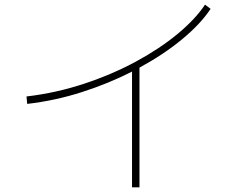

<svg xmlns="http://www.w3.org/2000/svg" viewBox="-20 -765 1040 826"><path d="M97 -318 94 -350Q222 -365 342.5 -405Q463 -445 565.5 -500.5Q668 -556 744.5 -619.5Q821 -683 862 -745L886 -727Q844 -663 764.5 -597Q685 -531 580 -474V41H548V-457Q448 -406 333 -369Q218 -332 97 -318Z"/></svg>

Font: Murecho ExtraLight
Style: Regular
Weight: 200
Designer: Neil Summerour
Foundry: Positype
Version: Version 1.010; ttfautohint (v1.8.3)